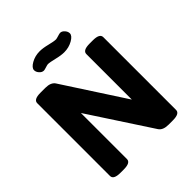

<svg xmlns="http://www.w3.org/2000/svg" viewBox="-238 -1040 1194 1194"><g transform="rotate(-45 359.5 -443.0)"><path d="M650 -670V-30Q650 2 590 2H552Q504 2 486 -25L218 -435V-30Q218 2 158 2H129Q69 2 69 -30V-670Q69 -702 129 -702H172Q220 -702 238 -675L501 -270V-670Q501 -702 561 -702H590Q650 -702 650 -670ZM520 -834Q520 -813 486.5 -794Q453 -775 412 -775Q384 -775 344 -785Q304 -795 287 -795Q279 -794 263.5 -789Q248 -784 242 -784Q226 -784 213 -798.5Q200 -813 200 -829Q200 -850 233.5 -869Q267 -888 308 -888Q336 -888 375.5 -878Q415 -868 433 -868Q441 -869 457 -874Q473 -879 479 -879Q494 -879 507 -864.5Q520 -850 520 -834Z"/></g></svg>

Font: mmAsap
Style: Bold
Weight: 700
Designer: Pablo Cosgaya
Foundry: Omnibus-Type
Version: Version 1.001